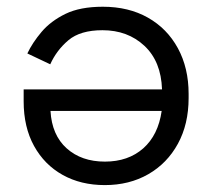

<svg xmlns="http://www.w3.org/2000/svg" viewBox="-20 -522 620 556"><path d="M526.2 -250.2V-238.2Q526.2 -162.5 495.2 -105.8Q464.2 -49 409.4 -17.5Q354.5 14 283.5 14Q214.2 14 161.4 -15.5Q108.5 -45 78.5 -99.5Q48.5 -154 48.5 -228.5V-263.2H449.2Q446.5 -344.2 398.1 -389.4Q349.8 -434.5 276.8 -434.5Q212.5 -434.5 178.1 -405.5Q143.8 -376.5 125.5 -335.8L59.2 -367.2Q74 -398.5 100.5 -429.8Q127 -461 169.5 -481.8Q212 -502.5 277.8 -502.5Q352.5 -502.5 408.2 -471Q464 -439.5 495.1 -382.4Q526.2 -325.2 526.2 -250.2ZM126.2 -200.8Q130.2 -130.8 173.1 -92.4Q216 -54 283.8 -54Q351.2 -54 394.8 -92.4Q438.2 -130.8 448.2 -200.8Z"/></svg>

Font: Space 7353
Style: Regular
Weight: 400
Designer: Christine Claussen + Ruben Lyon  (Space 7353)
Version: Version 1.000;FEAKit 1.0